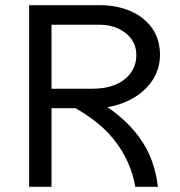

<svg xmlns="http://www.w3.org/2000/svg" viewBox="-20 -718 690 738"><path d="M154 -302V-377H337Q386 -377 423.5 -392.5Q461 -408 482.5 -437.5Q504 -467 504 -506Q504 -542 485 -568Q466 -594 434 -608.5Q402 -623 363 -623H154V-698H363Q430 -698 482.5 -675Q535 -652 565 -609Q595 -566 595 -506Q595 -466 577.5 -429.5Q560 -393 526 -364.5Q492 -336 444 -319Q396 -302 334 -302ZM92 0V-698H178V0ZM500 0Q492 -48 471.5 -94Q451 -140 417.5 -182Q384 -224 334 -261Q284 -298 218 -329L314 -351Q384 -317 433 -276.5Q482 -236 514.5 -191.5Q547 -147 564 -99Q581 -51 587 0Z"/></svg>

Font: Azeret Mono Light
Style: Regular
Weight: 300
Designer: Martin Vácha
Foundry: Displaay
Version: Version 1.002